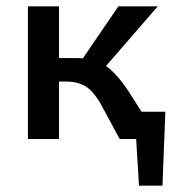

<svg xmlns="http://www.w3.org/2000/svg" viewBox="-20 -438 559 605"><path d="M426 -86H501L492 147H418L409 0H357L302 -102Q278 -147 252.5 -164Q227 -181 187 -181H166V0H68V-418H166V-255H220Q235 -255 241 -254L353 -418H477L314 -230Q351 -204 391 -141Z"/></svg>

Font: EauTest Semibold
Style: Regular
Weight: 600
Designer: Christian Thalmann (Catharsis Fonts)
Version: Version 0.001;PS 000.001;hotconv 1.0.88;makeotf.lib2.5.64775